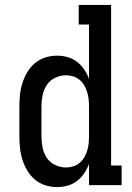

<svg xmlns="http://www.w3.org/2000/svg" viewBox="-20 -755 540 783"><path d="M213 8Q188 8 164.5 0.5Q141 -7 122.5 -22.5Q104 -38 91.5 -59Q79 -80 71.5 -103.5Q64 -127 61.5 -151.5Q59 -176 59 -200V-320Q59 -344 61.5 -368.5Q64 -393 71.5 -416.5Q79 -440 91.5 -461Q104 -482 122.5 -497.5Q141 -513 164.5 -520.5Q188 -528 213 -528Q235 -528 256 -522Q277 -516 294 -503Q311 -490 323.5 -471.5Q336 -453 343 -433V-655H301V-735H433V-80H476V0H343V-87Q336 -67 323.5 -48.5Q311 -30 294 -17Q277 -4 256 2Q235 8 213 8ZM249 -72Q264 -72 278.5 -76.5Q293 -81 304.5 -90.5Q316 -100 323.5 -113Q331 -126 335.5 -140.5Q340 -155 341.5 -170Q343 -185 343 -200V-320Q343 -335 341.5 -350Q340 -365 335.5 -379.5Q331 -394 323.5 -407Q316 -420 304.5 -429.5Q293 -439 278.5 -443.5Q264 -448 249 -448Q226 -448 204.5 -437.5Q183 -427 170.5 -408Q158 -389 153.5 -366Q149 -343 149 -320V-200Q149 -177 153.5 -154Q158 -131 170.5 -112Q183 -93 204.5 -82.5Q226 -72 249 -72Z"/></svg>

Font: Iosevka Curly Slab Medium
Style: Regular
Weight: 500
Monospace: yes
Designer: Belleve Invis
Foundry: Belleve Invis
Version: Version 22.1.2; ttfautohint (v1.8.4)